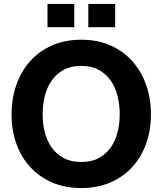

<svg xmlns="http://www.w3.org/2000/svg" viewBox="-20 -931 818 967"><path d="M38.1 -354Q38.1 -433.6 62 -502.4Q85.9 -571.3 131.1 -622.1Q176.3 -672.9 241.5 -701.9Q306.6 -731 389.2 -731Q471.7 -731 536.9 -701.9Q602.1 -672.9 647.2 -622.1Q692.4 -571.3 716.3 -502.4Q740.2 -433.6 740.2 -354Q740.2 -275.9 716.3 -208.3Q692.4 -140.6 647.2 -90.8Q602.1 -41 536.9 -12.5Q471.7 16.1 389.2 16.1Q306.6 16.1 241.5 -12.5Q176.3 -41 131.1 -90.8Q85.9 -140.6 62 -208.3Q38.1 -275.9 38.1 -354ZM194.8 -354Q194.8 -309.6 205.3 -266.6Q215.8 -223.6 239 -189.9Q262.2 -156.2 299.3 -135.7Q336.4 -115.2 389.2 -115.2Q441.9 -115.2 478.8 -135.7Q515.6 -156.2 538.8 -189.9Q562 -223.6 572.5 -266.6Q583 -309.6 583 -354Q583 -400.9 572.5 -445.1Q562 -489.3 538.8 -523.4Q515.6 -557.6 478.8 -578.4Q441.9 -599.1 389.2 -599.1Q336.4 -599.1 299.3 -578.4Q262.2 -557.6 239 -523.4Q215.8 -489.3 205.3 -445.1Q194.8 -400.9 194.8 -354ZM560.1 -911.1V-793.9H424.8V-911.1ZM354 -911.1V-793.9H219.2V-911.1Z"/></svg>

Font: XB Khoramshahr
Style: Bold
Weight: 700
Designer: Behnam
Foundry: Irmug
Version: Version 8.005 2009